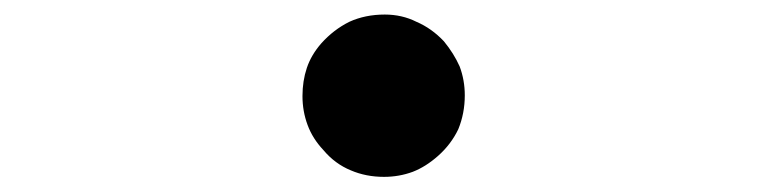

<svg xmlns="http://www.w3.org/2000/svg" viewBox="-20 -509 1040 260"><path d="M501 -489.3Q474.6 -489.3 453.1 -479.5Q431.6 -468.8 415 -450.2Q401.4 -434.6 395.5 -417Q389.6 -399.4 389.6 -378.9Q389.6 -358.4 396.5 -339.8Q403.3 -321.3 418 -305.7Q433.6 -287.1 455.1 -278.3Q475.6 -269.5 500 -269.5Q520.5 -269.5 539.1 -276.4Q556.6 -283.2 573.2 -297.9Q590.8 -313.5 600.6 -334Q609.4 -355.5 609.4 -379.9Q609.4 -400.4 602.5 -418.9Q594.7 -436.5 581.1 -453.1Q564.5 -470.7 543.9 -479.5Q524.4 -489.3 501 -489.3Z"/></svg>

Font: Aptus Gothic JP
Style: Medium
Weight: 400
Designer: Fuminori Ogawa / Motoya
Version: Version 1